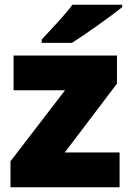

<svg xmlns="http://www.w3.org/2000/svg" viewBox="-20 -852 547 806"><path d="M493 -822V-832H284C251 -787 189 -723 155 -686V-672H282C336 -706 446 -784 493 -822ZM482 -66V-212H252L471 -501V-619H37V-473H253L24 -175V-66Z"/></svg>

Font: Noto Sans Malayalam UI Black
Style: Regular
Weight: 900
Designer: Jelle Bosma - Monotype Design Team
Foundry: Monotype Imaging Inc.
Version: Version 2.104